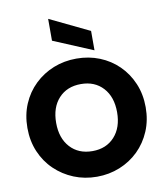

<svg xmlns="http://www.w3.org/2000/svg" viewBox="-103 -1060 991 1151"><g transform="rotate(-10 393.0 -484.5)"><path d="M394 7Q319 7 254 -19.5Q189 -46 139 -94Q89 -142 61 -208Q33 -274 33 -353Q33 -432 61 -498Q89 -564 139 -612Q189 -660 254 -686Q319 -712 394 -712Q469 -712 534 -686Q599 -660 648 -612Q697 -564 725 -498Q753 -432 753 -353Q753 -274 725 -208Q697 -142 648 -94Q599 -46 533.5 -19.5Q468 7 394 7ZM394 -149Q478 -149 528.5 -204.5Q579 -260 579 -353Q579 -447 528.5 -502Q478 -557 394 -557Q309 -557 258.5 -502Q208 -447 208 -353Q208 -260 258.5 -204.5Q309 -149 394 -149ZM269 -976 510 -860V-742L269 -843Z"/></g></svg>

Font: Poppins
Style: Bold
Weight: 700
Designer: Ninad Kale (Devanagari), Jonny Pinhorn (Latin)
Version: Version 5.002